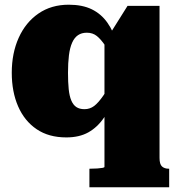

<svg xmlns="http://www.w3.org/2000/svg" viewBox="-20 -573 757 816"><path d="M360 223V144H363Q380 144 393.5 143Q407 142 415.5 140.5Q424 139 424 136V-434L441 -419L522 -548H658V98Q658 125 668.5 134.5Q679 144 697 144H699V223ZM272 -553Q330 -553 370 -533.5Q410 -514 436.5 -476.5Q463 -439 478 -386L473 -310Q446 -351 427.5 -378.5Q409 -406 391.5 -420Q374 -434 349 -434Q327 -434 311.5 -423.5Q296 -413 286.5 -391.5Q277 -370 273 -338Q269 -306 269 -264Q269 -223 272 -194Q275 -165 283 -146Q291 -127 304.5 -118Q318 -109 339 -109Q362 -109 380 -122.5Q398 -136 420 -168Q442 -200 473 -253V-172Q450 -114 422 -73Q394 -32 355.5 -10.5Q317 11 262 11Q187 11 135.5 -24Q84 -59 57 -121Q30 -183 30 -264Q30 -347 59.5 -412.5Q89 -478 143.5 -515.5Q198 -553 272 -553Z"/></svg>

Font: Roboto Serif 20pt Black
Style: Regular
Weight: 900
Version: Version 1.008